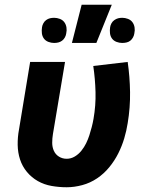

<svg xmlns="http://www.w3.org/2000/svg" viewBox="-20 -781 640 809"><path d="M261 8Q229 8 197.5 2.5Q166 -3 139.5 -18Q113 -33 93.5 -56.5Q74 -80 64.5 -109Q55 -138 54.5 -170.5Q54 -203 60 -235L107 -520H254L203 -216Q200 -198 200 -179.5Q200 -161 207 -145.5Q214 -130 228.5 -121Q243 -112 261 -112Q279 -112 295 -121.5Q311 -131 323 -146Q335 -161 343 -177.5Q351 -194 356.5 -211Q362 -228 366.5 -245.5Q371 -263 374 -280Q384 -337 382.5 -393Q381 -449 373 -503L518 -520Q527 -458 528 -393Q529 -328 518 -262Q513 -230 503.5 -198Q494 -166 478.5 -135Q463 -104 440.5 -76.5Q418 -49 389 -29.5Q360 -10 326.5 -1Q293 8 261 8ZM495 -600Q483 -600 471 -604.5Q459 -609 452 -618.5Q445 -628 443.5 -640.5Q442 -653 444 -666Q445 -674 449.5 -682.5Q454 -691 462 -696.5Q470 -702 478 -704Q486 -706 495 -706Q507 -706 519 -701.5Q531 -697 538 -687.5Q545 -678 547 -665.5Q549 -653 546 -640Q545 -632 540.5 -623.5Q536 -615 529 -609.5Q522 -604 513 -602Q504 -600 495 -600ZM208 -600Q196 -600 184 -604.5Q172 -609 165 -618.5Q158 -628 156.5 -640.5Q155 -653 157 -666Q158 -674 162.5 -682.5Q167 -691 174.5 -696.5Q182 -702 190.5 -704Q199 -706 208 -706Q220 -706 232 -701.5Q244 -697 251 -687.5Q258 -678 260 -665.5Q262 -653 259 -640Q258 -632 253.5 -623.5Q249 -615 241.5 -609.5Q234 -604 225.5 -602Q217 -600 208 -600ZM283 -600 324 -761H451L386 -600Z"/></svg>

Font: Iosevka Heavy Extended
Style: Italic
Weight: 900
Width: 7
Italic angle: -9°
Monospace: yes
Designer: Belleve Invis
Foundry: Belleve Invis
Version: Version 32.5.0; ttfautohint (v1.8.4)